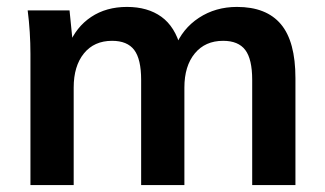

<svg xmlns="http://www.w3.org/2000/svg" viewBox="-20 -535 939 555"><path d="M68 0V-379Q68 -410 66 -442Q64 -474 60 -505H181L191 -405H179Q200 -457 243.5 -486Q287 -515 347 -515Q407 -515 446.5 -486.5Q486 -458 502 -398H486Q507 -452 555 -483.5Q603 -515 665 -515Q750 -515 792 -465Q834 -415 834 -309V0H709V-304Q709 -364 689 -390.5Q669 -417 625 -417Q573 -417 543 -380.5Q513 -344 513 -282V0H388V-304Q388 -364 368 -390.5Q348 -417 304 -417Q252 -417 222.5 -380.5Q193 -344 193 -282V0Z"/></svg>

Font: Mulish ExtraLight
Style: Regular
Weight: 200
Designer: Vernon Adams
Foundry: Vernon Adams
Version: Version 3.603